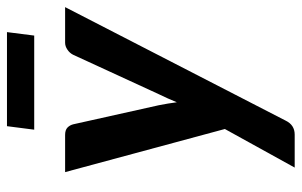

<svg xmlns="http://www.w3.org/2000/svg" viewBox="-174 -513 845 537"><g transform="rotate(-90 248.5 -244.5)"><path d="M179.7 131.8Q167.5 157.2 140.6 157.2H48.3L156.2 -38.1L35.6 -484.9H139.6Q153.3 -484.9 160.2 -478.3Q167 -471.7 169.4 -461.9L222.7 -222.7Q225.1 -210 227.3 -197.5Q229.5 -185.1 231 -172.4Q236.3 -185.1 241.9 -198Q247.6 -210.9 253.9 -223.6L363.8 -462.4Q368.7 -472.2 378.2 -478.5Q387.7 -484.9 397.5 -484.9H497.1ZM164.1 -647.5H427.2L417.5 -571.3H154.3Z"/></g></svg>

Font: Carlito
Style: Bold Italic
Weight: 700
Italic angle: -7°
Designer: Lukasz Dziedzic
Foundry: tyPoland Lukasz Dziedzic
Version: Version 1.104